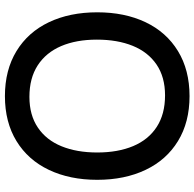

<svg xmlns="http://www.w3.org/2000/svg" viewBox="-25 -750 790 780"><g transform="rotate(90 370.0 -360.0)"><path d="M30 -360Q30 -471.5 70.2 -556.2Q110.5 -641 187.5 -688Q264.5 -735 370.5 -735Q476.5 -735 553.2 -688Q630 -641 670.2 -556.2Q710.5 -471.5 710.5 -360Q710.5 -248.5 670.2 -163.8Q630 -79 553.2 -32Q476.5 15 370.5 15Q264.5 15 187.5 -32Q110.5 -79 70.2 -163.8Q30 -248.5 30 -360ZM599.5 -360Q599.5 -444 573.5 -506Q547.5 -568 495.5 -601.8Q443.5 -635.5 367.5 -635.5Q293 -635.5 242.2 -601Q191.5 -566.5 166.2 -504.2Q141 -442 141 -358.5Q141 -275 167.2 -213.5Q193.5 -152 245.5 -118.2Q297.5 -84.5 373.5 -84.5Q447.5 -84.5 498.2 -118.8Q549 -153 574.2 -215Q599.5 -277 599.5 -360Z"/></g></svg>

Font: Hauora SemiBold
Style: Regular
Weight: 600
Designer: Wayne Shih
Foundry: WCYS
Version: Version 1.001